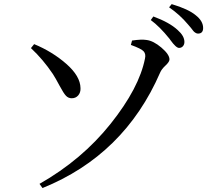

<svg xmlns="http://www.w3.org/2000/svg" viewBox="-20 -863 1040 942"><path d="M858.4 -627.9Q843.8 -627.9 816.4 -666Q813.5 -670.9 811.5 -672.9Q762.7 -733.4 719.7 -764.6L732.4 -782.2Q811.5 -752.9 851.6 -715.8Q884.8 -686.5 884.8 -657.2Q884.8 -644.5 877.4 -636.2Q870.1 -627.9 858.4 -627.9ZM951.2 -698.2Q945.3 -698.2 939 -702.1Q932.6 -706.1 928.7 -710.9Q924.8 -715.8 916.5 -726.6Q908.2 -737.3 902.3 -743.2Q862.3 -791 809.6 -827.1L822.3 -842.8Q904.3 -818.4 940.4 -788.1Q976.6 -759.8 976.6 -725.6Q976.6 -698.2 951.2 -698.2ZM765.6 -506.8Q589.8 -102.5 188.5 59.6L173.8 39.1Q381.8 -79.1 522.5 -255.4Q663.1 -431.6 691.4 -576.2Q696.3 -597.7 685.1 -610.8Q673.8 -624 622.1 -642.6L627.9 -664.1Q673.8 -670.9 698.2 -667Q732.4 -663.1 772 -629.4Q811.5 -595.7 811.5 -571.3Q811.5 -559.6 792 -541.5Q772.5 -523.4 765.6 -506.8ZM239.3 -500Q191.4 -571.3 131.8 -627L147.5 -646.5Q237.3 -609.4 305.7 -549.3Q374 -489.3 375 -430.7Q376 -409.2 363.8 -395Q351.6 -380.9 332 -380.9Q315.4 -380.9 303.7 -393.1Q292 -405.3 272 -442.9Q252 -480.5 239.3 -500Z"/></svg>

Font: GenYoMin TW TTF Medium
Style: Regular
Weight: 500
Version: Version 1.300